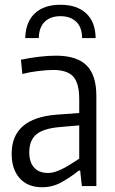

<svg xmlns="http://www.w3.org/2000/svg" viewBox="-20 -782 484 807"><path d="M157 5Q97 5 63 -32.5Q29 -70 29 -136Q29 -285 217 -300L313 -307V-365Q313 -433 287.5 -460.5Q262 -488 203 -488Q178 -488 141 -483.5Q104 -479 74 -471L68 -531Q106 -539 144.5 -543.5Q183 -548 215 -548Q303 -548 344 -507Q385 -466 385 -379V0H324L317 -65H311Q279 -39 240.5 -17Q202 5 157 5ZM182 -55Q199 -55 217 -61.5Q235 -68 252.5 -77.5Q270 -87 285.5 -97.5Q301 -108 313 -115V-255L232 -248Q162 -242 132.5 -217Q103 -192 103 -142Q103 -100 123.5 -77.5Q144 -55 182 -55ZM86 -622Q88 -690 126.5 -726Q165 -762 234 -762Q303 -762 342 -726Q381 -690 382 -622H325Q325 -667 300.5 -690.5Q276 -714 234 -714Q192 -714 168 -690.5Q144 -667 143 -622Z"/></svg>

Font: Encode Sans Compressed
Style: Regular
Weight: 400
Designer: Pablo Impallari, Andres Torresi
Foundry: Pablo Impallari, Andres Torresi
Version: Version 1.000; ttfautohint (v1.00) -l 8 -r 50 -G 200 -x 14 -